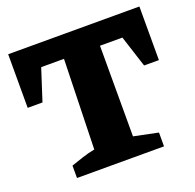

<svg xmlns="http://www.w3.org/2000/svg" viewBox="-117 -780 918 902"><g transform="rotate(-20 341.5 -328.5)"><path d="M670 -657V-389H596L545 -547H433V-94L554 -69V0H119V-62Q149 -72 178.5 -82Q208 -92 241 -98L253 -547H139L88 -389H14V-657Z"/></g></svg>

Font: Piazzolla SC ExtraBold
Style: Regular
Weight: 800
Designer: Juan Pablo del Peral
Foundry: Huerta Tipografica
Version: Version 1.330